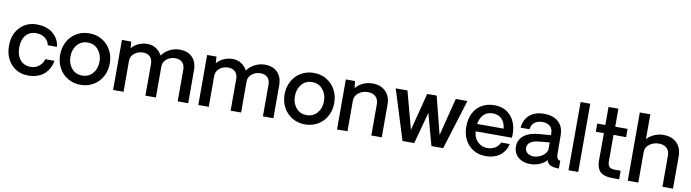

<svg xmlns="http://www.w3.org/2000/svg" viewBox="-33 -1411 7474 2078"><g transform="rotate(10 3704.5 -371.5)"><path d="M285.2 5.9Q168.5 5.9 96.7 -73.7Q24.9 -153.3 24.9 -276.9Q24.9 -399.4 96.7 -477.3Q168.5 -555.2 285.2 -555.2Q334 -555.2 375 -543.2Q416 -531.2 444.3 -511.5Q472.7 -491.7 493.7 -465.3Q514.6 -439 525.4 -411.1Q536.1 -383.3 539.1 -354H437Q430.2 -398.9 389.9 -429.9Q349.6 -460.9 293.9 -460.9Q220.2 -460.9 178.7 -410.9Q137.2 -360.8 137.2 -276.9Q137.2 -192.4 179.4 -141.6Q221.7 -90.8 294.9 -90.8Q347.7 -90.8 386.7 -122.8Q425.8 -154.8 437 -200.2H538.1Q533.2 -169.9 522.2 -142.1Q511.2 -114.3 491 -86.7Q470.7 -59.1 443.1 -39.1Q415.5 -19 374.8 -6.6Q334 5.9 285.2 5.9Z M586.9 -275.9Q586.9 -354.5 621.1 -418.9Q655.3 -483.4 718 -521.2Q780.8 -559.1 859.9 -559.1Q939 -559.1 1001.7 -521.2Q1064.5 -483.4 1098.6 -418.9Q1132.8 -354.5 1132.8 -275.9Q1132.8 -197.8 1098.6 -133.3Q1064.5 -68.8 1001.5 -31Q938.5 6.8 859.9 6.8Q781.2 6.8 718.3 -31Q655.3 -68.8 621.1 -133.3Q586.9 -197.8 586.9 -275.9ZM859.9 -95.2Q930.7 -95.2 975.3 -147Q1020 -198.7 1020 -275.9Q1020 -353.5 975.3 -405.8Q930.7 -458 859.9 -458Q788.1 -458 744.1 -406Q700.2 -354 700.2 -275.9Q700.2 -198.2 744.4 -146.7Q788.6 -95.2 859.9 -95.2Z M1854 -555.2Q1942.4 -555.2 1992.7 -503.4Q2043 -451.7 2043 -360.8V0H1927.7V-348.1Q1927.7 -398.4 1900.1 -426.8Q1872.6 -455.1 1821.8 -455.1Q1768.1 -455.1 1728 -422.9Q1688 -390.6 1688 -339.8V0H1572.8V-348.1Q1572.8 -398.4 1545.2 -426.8Q1517.6 -455.1 1466.8 -455.1Q1413.1 -455.1 1372.8 -422.9Q1332.5 -390.6 1332.5 -339.8V0H1217.8V-549.8H1320.8L1325.7 -477.1Q1353.5 -512.7 1400.4 -533.9Q1447.3 -555.2 1497.6 -555.2Q1603 -555.2 1659.7 -456.1Q1689 -500.5 1742.2 -527.8Q1795.4 -555.2 1854 -555.2Z M2790.5 -555.2Q2878.9 -555.2 2929.2 -503.4Q2979.5 -451.7 2979.5 -360.8V0H2864.3V-348.1Q2864.3 -398.4 2836.7 -426.8Q2809.1 -455.1 2758.3 -455.1Q2704.6 -455.1 2664.6 -422.9Q2624.5 -390.6 2624.5 -339.8V0H2509.3V-348.1Q2509.3 -398.4 2481.7 -426.8Q2454.1 -455.1 2403.3 -455.1Q2349.6 -455.1 2309.3 -422.9Q2269 -390.6 2269 -339.8V0H2154.3V-549.8H2257.3L2262.2 -477.1Q2290 -512.7 2336.9 -533.9Q2383.8 -555.2 2434.1 -555.2Q2539.6 -555.2 2596.2 -456.1Q2625.5 -500.5 2678.7 -527.8Q2731.9 -555.2 2790.5 -555.2Z M3053.7 -275.9Q3053.7 -354.5 3087.9 -418.9Q3122.1 -483.4 3184.8 -521.2Q3247.6 -559.1 3326.7 -559.1Q3405.8 -559.1 3468.5 -521.2Q3531.2 -483.4 3565.4 -418.9Q3599.6 -354.5 3599.6 -275.9Q3599.6 -197.8 3565.4 -133.3Q3531.2 -68.8 3468.3 -31Q3405.3 6.8 3326.7 6.8Q3248 6.8 3185.1 -31Q3122.1 -68.8 3087.9 -133.3Q3053.7 -197.8 3053.7 -275.9ZM3326.7 -95.2Q3397.5 -95.2 3442.1 -147Q3486.8 -198.7 3486.8 -275.9Q3486.8 -353.5 3442.1 -405.8Q3397.5 -458 3326.7 -458Q3254.9 -458 3210.9 -406Q3167 -354 3167 -275.9Q3167 -198.2 3211.2 -146.7Q3255.4 -95.2 3326.7 -95.2Z M3970.7 -557.1Q4063 -557.1 4116.7 -503.4Q4170.4 -449.7 4170.4 -356V0H4055.7V-342.8Q4055.7 -396 4024.7 -426Q3993.7 -456.1 3938.5 -456.1Q3879.9 -456.1 3836.7 -422.6Q3793.5 -389.2 3793.5 -336.9V0H3678.7V-549.8H3779.8L3788.6 -473.1Q3818.4 -511.7 3868.2 -534.4Q3918 -557.1 3970.7 -557.1Z M5015.1 -547.9 4845.2 0H4716.3L4621.1 -348.1L4527.3 0H4398.4L4227.1 -547.9H4356L4467.3 -134.8L4573.2 -547.9H4677.2L4782.2 -133.8L4887.2 -547.9Z M5560.1 -276.9Q5560.1 -253.4 5558.1 -240.2H5160.2Q5164.6 -168 5208.5 -126.5Q5252.4 -85 5310.1 -84Q5361.3 -84 5398.9 -106.2Q5436.5 -128.4 5452.1 -168.9H5545.9Q5542 -144 5531.5 -120.4Q5521 -96.7 5501.5 -73.5Q5481.9 -50.3 5456.1 -33Q5430.2 -15.6 5392.6 -5.1Q5355 5.4 5311 4.9Q5233.4 4.9 5173.6 -32Q5113.8 -68.8 5082.3 -132.3Q5050.8 -195.8 5050.8 -274.9Q5050.8 -355 5080.8 -417.7Q5110.8 -480.5 5170.4 -517.3Q5230 -554.2 5311 -554.2Q5425.8 -554.2 5492.9 -478.5Q5560.1 -402.8 5560.1 -276.9ZM5310.1 -463.9Q5247.1 -463.9 5209.7 -425.8Q5172.4 -387.7 5162.1 -321.8H5453.1Q5445.8 -388.2 5408.9 -426Q5372.1 -463.9 5310.1 -463.9Z M5799.8 5.9Q5719.7 5.9 5668.7 -38.1Q5617.7 -82 5617.7 -155.8Q5617.7 -230 5676.5 -276.4Q5735.4 -322.8 5843.8 -331.1L5969.7 -340.8V-356Q5969.7 -411.6 5939.2 -438.7Q5908.7 -465.8 5854 -465.8Q5802.2 -465.8 5768.6 -439.2Q5734.9 -412.6 5730 -363.8H5631.8Q5634.8 -401.9 5649.2 -435.3Q5663.6 -468.8 5689.9 -496.3Q5716.3 -523.9 5759.3 -540Q5802.2 -556.2 5856.9 -556.2Q5958.5 -556.2 6016.1 -504.2Q6073.7 -452.1 6073.7 -354Q6073.7 -308.1 6074.2 -237.1Q6074.7 -166 6074.7 -159.2Q6074.7 -119.1 6085.7 -102.5Q6096.7 -85.9 6116.7 -86.9V0Q6095.2 0 6083 -1Q6064 -2.9 6049.8 -6.6Q6035.6 -10.3 6021 -17.6Q6006.3 -24.9 5996.1 -38.1Q5985.8 -51.3 5980 -69.8Q5957 -37.1 5907.2 -15.6Q5857.4 5.9 5799.8 5.9ZM5821.8 -82Q5873 -82 5915.5 -109.9Q5958 -137.7 5969.7 -176.8V-261.2L5860.8 -251Q5792.5 -245.6 5760.3 -221.4Q5728 -197.3 5728 -160.2Q5728 -124.5 5755.9 -103.3Q5783.7 -82 5821.8 -82Z M6222.7 0 6223.6 -750H6329.6V0Z M6715.3 1Q6681.6 1 6656.5 -2.2Q6631.3 -5.4 6606.2 -15.6Q6581.1 -25.9 6565.2 -43.2Q6549.3 -60.5 6539.3 -90.6Q6529.3 -120.6 6529.3 -162.1L6530.3 -461.9H6441.4V-551.8H6530.3V-750H6638.7V-551.8H6774.4V-460.9L6636.2 -461.9V-171.9Q6636.2 -131.3 6653.8 -112.1Q6671.4 -92.8 6715.3 -92.8H6779.3V1Z M7168.9 -555.2Q7262.2 -555.2 7316.7 -501.7Q7371.1 -448.2 7371.1 -355V0H7254.9V-341.8Q7254.9 -395 7223.9 -424.6Q7192.9 -454.1 7137.2 -454.1Q7077.6 -454.1 7033.7 -421.1Q6989.7 -388.2 6989.7 -335.9V0H6874V-750H6989.7V-477.1Q7019.5 -512.7 7068.4 -533.9Q7117.2 -555.2 7168.9 -555.2Z"/></g></svg>

Font: Oakes Grotesk Medium
Style: Regular
Weight: 500
Designer: Samuel Oakes
Foundry: Samuel Oakes
Version: Version 1.000;PS 001.000;hotconv 1.0.88;makeotf.lib2.5.64775